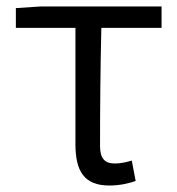

<svg xmlns="http://www.w3.org/2000/svg" viewBox="-20 -560 547 593"><path d="M318 13C350 13 379 6 399 -1L387 -64C370 -59 352 -55 335 -55C304 -55 289 -70 289 -109C289 -224 290 -348 293 -474H479V-540H105L29 -535V-474H213V-115C213 -31 240 13 318 13Z"/></svg>

Font: Noto Sans CJK HK DemiLight
Style: Regular
Weight: 350
Designer: Ryoko NISHIZUKA 西塚涼子 (kana, bopomofo & ideographs); Paul D. Hunt (Latin, Greek & Cyrillic); Sandoll Communications 산돌커뮤니
Foundry: Adobe
Version: Version 2.004;hotconv 1.0.118;makeotfexe 2.5.65603